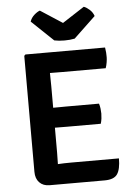

<svg xmlns="http://www.w3.org/2000/svg" viewBox="-60 -947 689 993"><g transform="rotate(-5 284.5 -450.0)"><path d="M526 -105.5Q526 -50 508.8 -24.2Q491.5 1.5 442.5 1.5H157Q123.5 1.5 104 -18.8Q84.5 -39 84.5 -74.5V-676.5L91 -683H504.5Q507 -668.5 507.8 -656Q508.5 -643.5 508.5 -632.5Q508.5 -622 506 -606.2Q503.5 -590.5 498.5 -576H274Q263 -576 245.2 -576.2Q227.5 -576.5 209 -576.5Q209 -556.5 209.5 -542.2Q210 -528 210 -508V-396Q228 -396 245.5 -396.2Q263 -396.5 274 -396.5H448Q452 -384.5 453.8 -369.5Q455.5 -354.5 455.5 -344.5Q455.5 -333.5 453.8 -319Q452 -304.5 448 -292H274Q263 -292 245.5 -292.2Q228 -292.5 210 -292.5V-162.5Q210 -147 209.5 -133.8Q209 -120.5 209 -104V-103.5Q224.5 -104.5 241.2 -105Q258 -105.5 278 -105.5ZM413 -902.5Q426.5 -898 442.5 -883.8Q458.5 -869.5 465 -850L352 -742.5Q329 -737.5 299 -737.5Q269 -737.5 246 -742.5L133 -850Q139.5 -869.5 155.5 -883.8Q171.5 -898 185 -902.5L299 -828.5Z"/></g></svg>

Font: Signika Negative SC SemiBold
Style: Regular
Weight: 600
Designer: Anna Giedryś
Foundry: Anna Giedryś
Version: Version 2.000; ttfautohint (v1.8.3) -l 8 -r 50 -G 200 -x 9 -